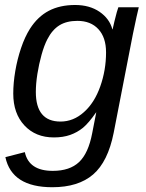

<svg xmlns="http://www.w3.org/2000/svg" viewBox="-20 -558 596 785"><path d="M193.8 207.5Q111.3 207.5 63.2 176.8Q15.1 146 2 84.5L81.5 64Q98.1 140.6 195.8 140.6Q265.1 140.6 303.2 104.7Q341.3 68.8 356.9 -13.2Q360.8 -34.7 365.2 -55.9Q369.6 -77.1 373.5 -98.1H372.6Q342.8 -55.2 319.3 -35.6Q295.9 -16.6 266.8 -6.3Q237.8 3.9 200.2 3.9Q125.5 3.9 79.8 -45.2Q34.2 -94.2 34.2 -175.3Q34.2 -218.8 42.5 -267.6Q50.8 -316.4 66.2 -361.8Q81.5 -407.2 102.5 -440.4Q134.3 -490.2 179.7 -513.9Q225.1 -537.6 287.1 -537.6Q346.2 -537.6 387 -509.8Q427.7 -481.9 439.5 -438H440.4Q442.9 -450.2 447.8 -470.5Q452.6 -490.7 457.5 -508.1Q462.4 -525.4 463.9 -528.3H547.4L538.1 -488.3L523.4 -418.9L444.8 -15.1Q421.4 103 360.8 155.3Q300.3 207.5 193.8 207.5ZM126.5 -182.1Q126.5 -61 227.5 -61Q280.3 -61 323.2 -99.6Q366.2 -137.7 389.9 -204.6Q413.6 -271.5 413.6 -343.8Q413.6 -404.8 382.3 -438.7Q351.1 -472.7 296.4 -472.7Q252.4 -472.7 223.1 -454.6Q193.8 -436.5 173.8 -397.9Q160.6 -372.6 149.9 -334.2Q139.2 -295.9 132.8 -255.4Q126.5 -214.8 126.5 -182.1Z"/></svg>

Font: Arimo
Style: Italic
Weight: 400
Italic angle: -12°
Designer: Steve Matteson
Foundry: Monotype Imaging Inc.
Version: Version 1.33